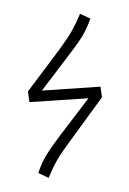

<svg xmlns="http://www.w3.org/2000/svg" viewBox="-116 -802 586 870"><g transform="rotate(15 177.0 -367.5)"><path d="M342 -405 250 -167Q228 -111 218.5 -74Q209 -37 203 10L152 1Q155 -49 166.5 -87.5Q178 -126 203 -188L284 -385L30 -299L11 -344L101 -568Q123 -625 132.5 -662Q142 -699 148 -745L199 -736Q195 -686 183.5 -647.5Q172 -609 146 -547L71 -364L323 -450Z"/></g></svg>

Font: Fira Sans Extra Condensed Light
Style: Regular
Weight: 300
Width: 1
Designer: Carrois Corporate & Edenspiekermann AG
Foundry: Carrois Corporate GbR & Edenspiekermann AG
Version: Version 4.203